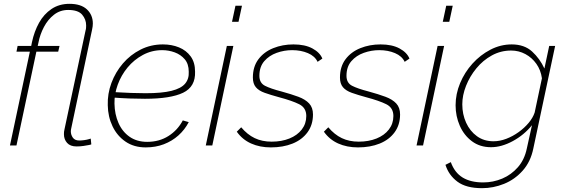

<svg xmlns="http://www.w3.org/2000/svg" viewBox="-20 -760 2953 1003"><path d="M380 5Q347 5 330.5 -13.5Q314 -32 314 -59Q314 -65 314.5 -71.5Q315 -78 317 -85L427 -601Q429 -607 429.5 -614Q430 -621 430 -627Q430 -659 409 -683.5Q388 -708 336 -708Q294 -708 262 -683Q230 -658 209.5 -619Q189 -580 181 -538L177 -520H291L284 -490H170L66 0H32L136 -490H66L72 -520H143L147 -540Q159 -596 184 -641Q209 -686 249 -713Q289 -740 343 -740Q403 -740 434 -711Q465 -682 465 -637Q465 -630 464 -622Q463 -614 461 -605L352 -89Q351 -85 350.5 -81Q350 -77 350 -74Q350 -56 360.5 -41Q371 -26 394 -26Q406 -26 420 -28Q434 -30 444 -33Q454 -36 454 -36L457 -6Q457 -5 445 -2.5Q433 0 415.5 2.5Q398 5 380 5Z M741 10Q680 10 636 -20Q592 -50 568 -100Q544 -150 543 -210Q541 -270 562 -326.5Q583 -383 622 -428.5Q661 -474 714.5 -501Q768 -528 831 -528Q877 -528 915 -512.5Q953 -497 976 -465.5Q999 -434 999 -386Q1002 -307 936.5 -275.5Q871 -244 737 -244Q699 -244 657 -245.5Q615 -247 563 -251L571 -279Q625 -276 664.5 -274.5Q704 -273 740 -273Q826 -273 876 -285.5Q926 -298 947 -323Q968 -348 966 -385Q966 -426 945 -450.5Q924 -475 892.5 -486.5Q861 -498 827 -498Q773 -498 726.5 -473Q680 -448 646.5 -407.5Q613 -367 595 -317.5Q577 -268 578 -219Q579 -163 599 -117.5Q619 -72 657 -45.5Q695 -19 749 -19Q812 -19 860 -49.5Q908 -80 935 -131L966 -122Q945 -82 912 -52.5Q879 -23 836 -6.5Q793 10 741 10Z M1165 -520H1199L1089 0H1055ZM1210 -730H1244L1226 -646H1192Z M1395 10Q1337 10 1291.5 -10.5Q1246 -31 1217 -72L1240 -95Q1272 -57 1310.5 -38.5Q1349 -20 1399 -20Q1451 -20 1492 -36.5Q1533 -53 1556.5 -83.5Q1580 -114 1580 -154Q1580 -197 1543 -215.5Q1506 -234 1438 -252Q1394 -264 1363 -275Q1332 -286 1316.5 -304.5Q1301 -323 1301 -355Q1301 -412 1330 -450.5Q1359 -489 1407.5 -508.5Q1456 -528 1513 -528Q1573 -528 1612 -507Q1651 -486 1664 -454L1639 -437Q1625 -467 1588.5 -482.5Q1552 -498 1506 -498Q1465 -498 1425.5 -484Q1386 -470 1360.5 -440.5Q1335 -411 1335 -364Q1335 -327 1364 -312Q1393 -297 1451 -282Q1502 -268 1538.5 -254.5Q1575 -241 1595 -219.5Q1615 -198 1615 -162Q1615 -108 1586.5 -69Q1558 -30 1508.5 -10Q1459 10 1395 10Z M1850 10Q1792 10 1746.5 -10.5Q1701 -31 1672 -72L1695 -95Q1727 -57 1765.5 -38.5Q1804 -20 1854 -20Q1906 -20 1947 -36.5Q1988 -53 2011.5 -83.5Q2035 -114 2035 -154Q2035 -197 1998 -215.5Q1961 -234 1893 -252Q1849 -264 1818 -275Q1787 -286 1771.5 -304.5Q1756 -323 1756 -355Q1756 -412 1785 -450.5Q1814 -489 1862.5 -508.5Q1911 -528 1968 -528Q2028 -528 2067 -507Q2106 -486 2119 -454L2094 -437Q2080 -467 2043.5 -482.5Q2007 -498 1961 -498Q1920 -498 1880.5 -484Q1841 -470 1815.5 -440.5Q1790 -411 1790 -364Q1790 -327 1819 -312Q1848 -297 1906 -282Q1957 -268 1993.5 -254.5Q2030 -241 2050 -219.5Q2070 -198 2070 -162Q2070 -108 2041.5 -69Q2013 -30 1963.5 -10Q1914 10 1850 10Z M2266 -520H2300L2190 0H2156ZM2311 -730H2345L2327 -646H2293Z M2498 223Q2415 223 2369.5 189Q2324 155 2307 101L2335 87Q2355 142 2397 167.5Q2439 193 2504 193Q2556 193 2603.5 173Q2651 153 2685.5 113.5Q2720 74 2732 16L2759 -106Q2718 -55 2659 -23Q2600 9 2545 9Q2487 9 2445.5 -22Q2404 -53 2382 -103Q2360 -153 2360 -210Q2360 -269 2383.5 -325.5Q2407 -382 2448 -427.5Q2489 -473 2542 -500.5Q2595 -528 2653 -528Q2719 -528 2759.5 -491Q2800 -454 2824 -402L2849 -520H2880L2766 16Q2752 85 2710.5 131.5Q2669 178 2613 200.5Q2557 223 2498 223ZM2558 -22Q2591 -22 2625 -35Q2659 -48 2689.5 -70Q2720 -92 2742 -118.5Q2764 -145 2773 -172L2811 -351Q2805 -394 2782 -426.5Q2759 -459 2724.5 -477.5Q2690 -496 2650 -496Q2596 -496 2549.5 -470.5Q2503 -445 2468.5 -403Q2434 -361 2414.5 -311.5Q2395 -262 2395 -215Q2395 -163 2415 -119Q2435 -75 2471.5 -48.5Q2508 -22 2558 -22Z"/></svg>

Font: Raleway Thin ExtraLight
Style: Italic
Weight: 250
Italic angle: -12°
Version: Version 4.026